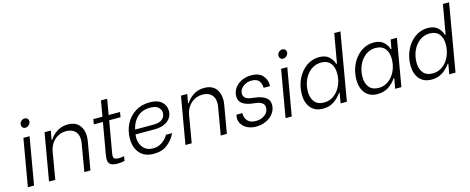

<svg xmlns="http://www.w3.org/2000/svg" viewBox="-37 -1407 5060 2069"><g transform="rotate(-15 2492.5 -372.0)"><path d="M176 -526H245L154 0H85ZM185 -668Q185 -691 202 -708Q219 -725 242 -725Q261 -725 273 -713Q285 -701 285 -684Q285 -662 267 -644Q249 -626 226 -626Q208 -626 196.5 -638Q185 -650 185 -668Z M412 -526H482L464 -427H472Q501 -475 553 -508.5Q605 -542 673 -542Q757 -542 799.5 -493Q842 -444 842 -366Q842 -342 837 -312L783 0H715L767 -305Q771 -326 771 -348Q771 -411 734.5 -444Q698 -477 638 -477Q564 -477 510.5 -429.5Q457 -382 443 -305L391 0H321Z M1061 -141Q1054 -106 1054 -90Q1054 -68 1067.5 -58Q1081 -48 1116 -48Q1143 -48 1173 -55L1165 -5Q1154 -1 1132.5 2Q1111 5 1089 5Q1029 5 1005.5 -14.5Q982 -34 982 -73Q982 -88 988 -126L1048 -470H947L956 -526H1058L1088 -700H1157L1127 -526H1254L1245 -470H1118Z M1282 -219Q1282 -307 1319.5 -381.5Q1357 -456 1426.5 -500Q1496 -544 1586 -544Q1678 -544 1722 -502.5Q1766 -461 1766 -402Q1766 -359 1743 -324.5Q1720 -290 1675 -269.5Q1630 -249 1565 -249H1353L1352 -242Q1350 -222 1350 -212Q1350 -146 1389.5 -100.5Q1429 -55 1499 -55Q1553 -55 1597.5 -84Q1642 -113 1669 -161H1737Q1704 -89 1643 -42.5Q1582 4 1492 4Q1389 4 1335.5 -58Q1282 -120 1282 -219ZM1567 -301Q1635 -301 1666.5 -328.5Q1698 -356 1698 -397Q1698 -433 1670 -460Q1642 -487 1577 -487Q1491 -487 1436 -437Q1381 -387 1362 -301Z M1934 -526H2004L1986 -427H1994Q2023 -475 2075 -508.5Q2127 -542 2195 -542Q2279 -542 2321.5 -493Q2364 -444 2364 -366Q2364 -342 2359 -312L2305 0H2237L2289 -305Q2293 -326 2293 -348Q2293 -411 2256.5 -444Q2220 -477 2160 -477Q2086 -477 2032.5 -429.5Q1979 -382 1965 -305L1913 0H1843Z M2453 -136Q2453 -151 2458 -169L2459 -173H2524V-169Q2523 -122 2552 -87.5Q2581 -53 2645 -53Q2706 -53 2746.5 -85.5Q2787 -118 2787 -165Q2787 -197 2764 -215Q2741 -233 2707 -238L2637 -248Q2580 -257 2543.5 -284.5Q2507 -312 2507 -363Q2507 -413 2535 -454Q2563 -495 2611.5 -518.5Q2660 -542 2720 -542Q2806 -542 2848 -495.5Q2890 -449 2888 -380V-377H2816V-379Q2816 -419 2793.5 -452.5Q2771 -486 2709 -486Q2672 -486 2641 -471Q2610 -456 2591.5 -431Q2573 -406 2573 -376Q2573 -348 2593 -330Q2613 -312 2644 -307L2721 -296Q2780 -286 2818.5 -258Q2857 -230 2857 -177Q2857 -127 2827 -85Q2797 -43 2745.5 -18.5Q2694 6 2632 6Q2577 6 2536.5 -14Q2496 -34 2474.5 -66.5Q2453 -99 2453 -136Z M3051 -526H3120L3029 0H2960ZM3060 -668Q3060 -691 3077 -708Q3094 -725 3117 -725Q3136 -725 3148 -713Q3160 -701 3160 -684Q3160 -662 3142 -644Q3124 -626 3101 -626Q3083 -626 3071.5 -638Q3060 -650 3060 -668Z M3195 -200Q3195 -293 3232.5 -371.5Q3270 -450 3334.5 -496Q3399 -542 3476 -542Q3547 -542 3585.5 -507.5Q3624 -473 3639 -424H3647L3704 -750H3773L3644 0H3574L3594 -114H3587Q3552 -63 3500.5 -28.5Q3449 6 3379 6Q3290 6 3242.5 -51Q3195 -108 3195 -200ZM3622 -323Q3622 -394 3587 -437Q3552 -480 3482 -480Q3422 -480 3372.5 -444.5Q3323 -409 3294.5 -347.5Q3266 -286 3266 -211Q3266 -141 3301.5 -98Q3337 -55 3408 -55Q3467 -55 3516 -90.5Q3565 -126 3593.5 -187.5Q3622 -249 3622 -323Z M3804 -200Q3804 -293 3841.5 -371.5Q3879 -450 3943.5 -496Q4008 -542 4085 -542Q4155 -542 4194 -507.5Q4233 -473 4248 -424H4255L4273 -526H4343L4252 0H4183L4203 -114H4196Q4161 -62 4109.5 -28Q4058 6 3987 6Q3899 6 3851.5 -51Q3804 -108 3804 -200ZM4231 -323Q4231 -393 4195.5 -436.5Q4160 -480 4090 -480Q4030 -480 3981 -444.5Q3932 -409 3903.5 -347.5Q3875 -286 3875 -211Q3875 -141 3910.5 -98Q3946 -55 4016 -55Q4076 -55 4125 -90.5Q4174 -126 4202.5 -187.5Q4231 -249 4231 -323Z M4407 -200Q4407 -293 4444.5 -371.5Q4482 -450 4546.5 -496Q4611 -542 4688 -542Q4759 -542 4797.5 -507.5Q4836 -473 4851 -424H4859L4916 -750H4985L4856 0H4786L4806 -114H4799Q4764 -63 4712.5 -28.5Q4661 6 4591 6Q4502 6 4454.5 -51Q4407 -108 4407 -200ZM4834 -323Q4834 -394 4799 -437Q4764 -480 4694 -480Q4634 -480 4584.5 -444.5Q4535 -409 4506.5 -347.5Q4478 -286 4478 -211Q4478 -141 4513.5 -98Q4549 -55 4620 -55Q4679 -55 4728 -90.5Q4777 -126 4805.5 -187.5Q4834 -249 4834 -323Z"/></g></svg>

Font: Be Vietnam Light
Style: Italic
Weight: 300
Italic angle: -9.222°
Designer: Gabriel Lam
Foundry: TypeRant
Version: Version 3.000